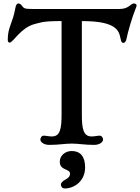

<svg xmlns="http://www.w3.org/2000/svg" viewBox="-20 -813 793 1087"><path d="M208.5 -22.9C208.5 -11.2 224.6 7.3 259.3 7.3C317.4 7.3 342.8 0 386.2 0C428.7 0 455.6 7.3 512.7 7.3C547.9 7.3 563.5 -11.2 563.5 -22.9C563.5 -32.2 556.6 -44.9 544.9 -44.9C528.3 -44.9 518.6 -40.5 498.5 -40.5C452.1 -40.5 443.4 -83.5 443.4 -164.1V-693.4C531.7 -693.8 580.1 -683.1 611.8 -667.5C649.9 -647.5 656.2 -626.5 664.6 -585.9C666.5 -574.2 671.9 -570.3 679.7 -570.3C685.1 -570.3 692.9 -575.7 696.3 -593.8C703.6 -629.9 726.6 -712.9 752 -775.4C758.3 -791.5 740.7 -793.5 737.3 -793.5C720.2 -793.5 710 -762.2 657.2 -762.2H163.1C125 -762.2 116.7 -765.1 110.4 -772.9C97.7 -789.6 92.3 -793.5 84.5 -793.5C77.6 -793.5 70.3 -788.6 66.9 -767.1C51.3 -679.2 23.9 -660.2 23.9 -587.9C23.9 -576.2 28.3 -571.8 35.6 -571.8C52.7 -571.8 99.1 -657.2 175.8 -676.8C205.1 -683.1 213.4 -693.8 328.6 -693.8V-164.1C328.6 -83 319.8 -40.5 273.9 -40.5C253.4 -40.5 244.1 -44.9 227.5 -44.9C215.3 -44.9 208.5 -32.2 208.5 -22.9ZM318.4 103C318.4 153.3 376.5 141.1 376.5 169.9C376.5 183.6 369.6 193.8 348.1 205.1C333 213.4 324.7 222.7 324.7 231.9C324.7 243.2 332.5 253.9 347.2 253.9C399.4 253.9 461.9 213.4 461.9 134.3C461.9 71.3 433.1 42 386.2 42C347.2 42 318.4 69.3 318.4 103Z"/></svg>

Font: Stoke
Style: Regular
Weight: 400
Designer: Nicole Fally
Foundry: Nicole Fally
Version: Version 1.002